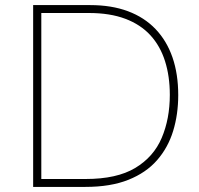

<svg xmlns="http://www.w3.org/2000/svg" viewBox="-20 -733 779 753"><path d="M110 0Q110 -61 110 -117Q110 -173 110 -238V-475Q110 -540.5 110 -596.5Q110 -652.5 110 -713Q157 -713 194 -713Q231 -713 264.5 -713Q298 -713 334 -713Q417.5 -713 481.8 -689Q546 -665 590 -619Q634 -573 656.5 -507.8Q679 -442.5 679 -360Q679 -284.5 659 -219.2Q639 -154 596 -104.8Q553 -55.5 483.5 -27.8Q414 0 315 0Q276 0 243.8 0Q211.5 0 179.8 0Q148 0 110 0ZM142 -31H316Q438 -31 510.2 -74.2Q582.5 -117.5 614.2 -192.2Q646 -267 646 -361Q646 -434 627.2 -493.2Q608.5 -552.5 569.8 -594.8Q531 -637 471 -659.5Q411 -682 329 -682H142Q142 -631 142 -581.5Q142 -532 142 -475V-238Q142 -181 142 -131.5Q142 -82 142 -31Z"/></svg>

Font: Commissioner Thin Thin
Style: Regular
Weight: 250
Version: Version 1.000